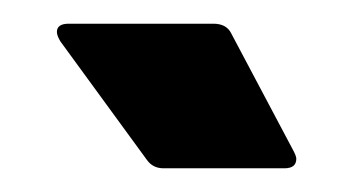

<svg xmlns="http://www.w3.org/2000/svg" viewBox="-20 -720 286 162"><path d="M104 -585 31 -685Q28 -690 28 -693Q28 -700 38 -700H160Q171 -700 175 -692L228 -592Q230 -588 230 -586Q230 -578 220 -578H118Q109 -578 104 -585Z"/></svg>

Font: BARLOWEXTRABOLD
Style: Regular
Weight: 800
Designer: Jeremy Tribby
Foundry: Tribby Type
Version: Version 1.422